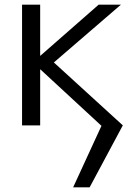

<svg xmlns="http://www.w3.org/2000/svg" viewBox="-20 -540 594 827"><path d="M366 267H295L417 2L154 -241H153V0H75V-520H153V-300H154L405 -520H501L212 -271L509 0Z"/></svg>

Font: M PLUS 1p
Style: Regular
Weight: 400
Version: Version 1.062